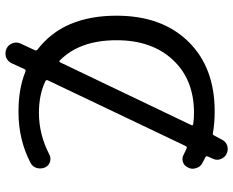

<svg xmlns="http://www.w3.org/2000/svg" viewBox="-98 -754 890 734"><g transform="rotate(90 347.0 -387.0)"><path d="M547.9 -655.3Q541 -658.2 538.1 -651.4L287.1 -125Q284.2 -118.2 291 -115.2Q342.8 -90.8 411.1 -90.8Q493.2 -90.8 569.3 -129.9Q583 -137.7 598.1 -133.3Q613.3 -128.9 620.1 -114.3Q624 -105.5 624 -95.7Q624 -88.9 622.1 -82Q617.2 -66.4 602.5 -58.6Q513.7 -12.7 409.2 -12.7Q407.2 -12.7 405.3 -12.7Q319.3 -12.7 253.9 -39.1Q247.1 -42 244.1 -35.2L221.7 13.7Q213.9 29.3 198.2 35.2Q190.4 37.1 183.6 37.1Q174.8 37.1 166 33.2Q151.4 26.4 145.5 10.7Q142.6 2.9 142.6 -3.9Q142.6 -12.7 146.5 -20.5L171.9 -75.2Q174.8 -82 168.9 -85.9Q40 -184.6 40 -387.7Q40 -560.5 138.7 -661.6Q237.3 -762.7 405.3 -762.7Q452.1 -762.7 488.3 -755.9Q495.1 -753.9 498 -760.7L513.7 -790Q520.5 -804.7 536.1 -810.5Q543.9 -812.5 549.8 -812.5Q558.6 -812.5 567.4 -808.6Q582 -801.8 587.9 -786.1Q590.8 -779.3 590.8 -772.5Q590.8 -763.7 586.9 -755.9L578.1 -736.3Q575.2 -729.5 582 -726.6Q592.8 -721.7 604.5 -714.8Q619.1 -707 623 -690.4Q625 -684.6 625 -678.7Q625 -668.9 620.1 -660.2Q613.3 -645.5 598.6 -641.1Q584 -636.7 570.3 -644.5Q558.6 -650.4 547.9 -655.3ZM411.1 -683.6Q284.2 -683.6 209 -603Q133.8 -522.5 133.8 -387.7Q133.8 -247.1 210.9 -170.9Q212.9 -168.9 214.8 -168.9Q216.8 -168.9 218.8 -172.9L458 -672.9Q459 -674.8 459 -676.8Q459 -679.7 454.1 -680.7Q433.6 -683.6 411.1 -683.6Z"/></g></svg>

Font: Gen Jyuu Gothic Regular
Style: Regular
Weight: 400
Designer: [Source Han Sans]
Ryoko NISHIZUKA  (kana & ideographs); Paul D. Hunt (Latin, Greek & Cyrillic); Wenlong ZHANG  (bopomofo
Version: Version 1.002.20150607